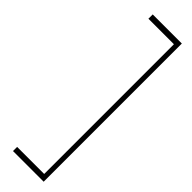

<svg xmlns="http://www.w3.org/2000/svg" viewBox="-278 -596 788 788"><g transform="rotate(45 116.5 -202.0)"><path d="M35 199V175H192V-578H44V-603H213V199Z"/></g></svg>

Font: Darker Grotesque Light Light
Style: Regular
Weight: 300
Version: Version 1.000;gftools[0.9.28]